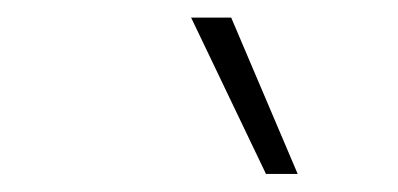

<svg xmlns="http://www.w3.org/2000/svg" viewBox="-20 -828 452 218"><path d="M282 -630.5 197 -808H242.5L318 -630.5Z"/></svg>

Font: Encode Sans Cnd XLt
Style: Regular
Weight: 200
Width: 3
Designer: Multiple Designers
Foundry: Impallari Type
Version: Version 3.002; ttfautohint (v1.8.3) -l 8 -r 50 -G 200 -x 14 